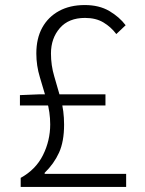

<svg xmlns="http://www.w3.org/2000/svg" viewBox="-20 -741 575 761"><path d="M62 0V-36Q122 -69 150.5 -126.5Q179 -184 179 -248Q179 -296 165.5 -342.5Q152 -389 138 -435Q124 -481 124 -529Q124 -589 147.5 -631.5Q171 -674 214 -697.5Q257 -721 316 -721Q373 -721 413 -697.5Q453 -674 478 -641L441 -606Q420 -634 390 -652Q360 -670 317 -670Q252 -670 217 -629.5Q182 -589 182 -529Q182 -482 195 -438.5Q208 -395 221 -348.5Q234 -302 234 -247Q234 -180 214 -136Q194 -92 157 -56V-52H480V0ZM59 -323V-364L133 -367H398V-323Z"/></svg>

Font: Noto Sans SC Thin Light
Style: Regular
Weight: 300
Version: Version 2.004-H2;hotconv 1.0.118;makeotfexe 2.5.65603